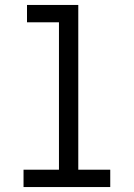

<svg xmlns="http://www.w3.org/2000/svg" viewBox="-20 -755 540 775"><path d="M75 0V-70H218V-665H89V-735H296V-70H425V0Z"/></svg>

Font: Iosevka www.saffi
Style: Regular
Weight: 400
Monospace: yes
Designer: Belleve Invis
Foundry: Belleve Invis
Version: Version 22.0.2; ttfautohint (v1.8.3)